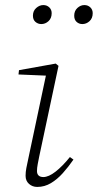

<svg xmlns="http://www.w3.org/2000/svg" viewBox="-20 -725 386 758"><path d="M143 -630Q130 -630 120 -638.5Q110 -647 110 -663Q110 -682 123 -693.5Q136 -705 151 -705Q165 -705 174.5 -696Q184 -687 184 -673Q184 -653 171.5 -641.5Q159 -630 143 -630ZM305 -630Q292 -630 282.5 -638.5Q273 -647 273 -663Q273 -682 285.5 -693.5Q298 -705 313 -705Q327 -705 336.5 -696Q346 -687 346 -673Q346 -653 333.5 -641.5Q321 -630 305 -630ZM81 -31Q81 -46 84 -61.5Q87 -77 92 -100L163 -435L171 -426L53 -431L55 -448L200 -474L211 -465L135 -108Q132 -93 129 -77.5Q126 -62 126 -50Q126 -38 132.5 -32Q139 -26 151 -26Q172 -26 199.5 -47.5Q227 -69 256 -105L270 -95Q250 -66 228 -41.5Q206 -17 181 -2Q156 13 127 13Q108 13 94.5 1Q81 -11 81 -31Z"/></svg>

Font: Source Serif 4 36pt Light
Style: Italic
Weight: 300
Italic angle: -12°
Designer: Frank Grießhammer
Foundry: Adobe Systems Incorporated
Version: Version 4.004;hotconv 1.0.116;makeotfexe 2.5.65601